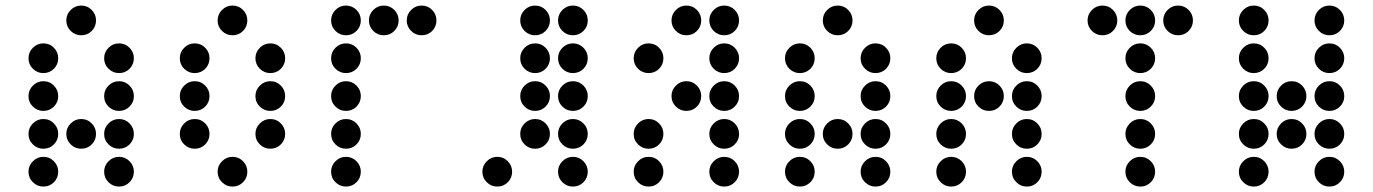

<svg xmlns="http://www.w3.org/2000/svg" viewBox="-20 -689 4962 694"><path d="M327.1 -615.2Q327.1 -592.8 311.5 -577.1Q295.9 -561.5 273.4 -561.5Q251.5 -561.5 235.6 -577.1Q219.7 -592.8 219.7 -615.2Q219.7 -637.2 235.6 -653.1Q251.5 -668.9 273.4 -668.9Q295.9 -668.9 311.5 -653.1Q327.1 -637.2 327.1 -615.2ZM190.4 -478.5Q190.4 -456.1 174.8 -440.4Q159.2 -424.8 136.7 -424.8Q114.7 -424.8 98.9 -440.4Q83 -456.1 83 -478.5Q83 -500.5 98.9 -516.4Q114.7 -532.2 136.7 -532.2Q159.2 -532.2 174.8 -516.4Q190.4 -500.5 190.4 -478.5ZM463.9 -478.5Q463.9 -456.1 448.2 -440.4Q432.6 -424.8 410.2 -424.8Q388.2 -424.8 372.3 -440.4Q356.4 -456.1 356.4 -478.5Q356.4 -500.5 372.3 -516.4Q388.2 -532.2 410.2 -532.2Q432.6 -532.2 448.2 -516.4Q463.9 -500.5 463.9 -478.5ZM190.4 -341.8Q190.4 -319.3 174.8 -303.7Q159.2 -288.1 136.7 -288.1Q114.7 -288.1 98.9 -303.7Q83 -319.3 83 -341.8Q83 -363.8 98.9 -379.6Q114.7 -395.5 136.7 -395.5Q159.2 -395.5 174.8 -379.6Q190.4 -363.8 190.4 -341.8ZM463.9 -341.8Q463.9 -319.3 448.2 -303.7Q432.6 -288.1 410.2 -288.1Q388.2 -288.1 372.3 -303.7Q356.4 -319.3 356.4 -341.8Q356.4 -363.8 372.3 -379.6Q388.2 -395.5 410.2 -395.5Q432.6 -395.5 448.2 -379.6Q463.9 -363.8 463.9 -341.8ZM190.4 -205.1Q190.4 -182.6 174.8 -167Q159.2 -151.4 136.7 -151.4Q114.7 -151.4 98.9 -167Q83 -182.6 83 -205.1Q83 -227.1 98.9 -242.9Q114.7 -258.8 136.7 -258.8Q159.2 -258.8 174.8 -242.9Q190.4 -227.1 190.4 -205.1ZM327.1 -205.1Q327.1 -182.6 311.5 -167Q295.9 -151.4 273.4 -151.4Q251.5 -151.4 235.6 -167Q219.7 -182.6 219.7 -205.1Q219.7 -227.1 235.6 -242.9Q251.5 -258.8 273.4 -258.8Q295.9 -258.8 311.5 -242.9Q327.1 -227.1 327.1 -205.1ZM463.9 -205.1Q463.9 -182.6 448.2 -167Q432.6 -151.4 410.2 -151.4Q388.2 -151.4 372.3 -167Q356.4 -182.6 356.4 -205.1Q356.4 -227.1 372.3 -242.9Q388.2 -258.8 410.2 -258.8Q432.6 -258.8 448.2 -242.9Q463.9 -227.1 463.9 -205.1ZM190.4 -68.4Q190.4 -45.9 174.8 -30.3Q159.2 -14.6 136.7 -14.6Q114.7 -14.6 98.9 -30.3Q83 -45.9 83 -68.4Q83 -90.3 98.9 -106.2Q114.7 -122.1 136.7 -122.1Q159.2 -122.1 174.8 -106.2Q190.4 -90.3 190.4 -68.4ZM463.9 -68.4Q463.9 -45.9 448.2 -30.3Q432.6 -14.6 410.2 -14.6Q388.2 -14.6 372.3 -30.3Q356.4 -45.9 356.4 -68.4Q356.4 -90.3 372.3 -106.2Q388.2 -122.1 410.2 -122.1Q432.6 -122.1 448.2 -106.2Q463.9 -90.3 463.9 -68.4Z M874 -615.2Q874 -592.8 858.4 -577.1Q842.8 -561.5 820.3 -561.5Q798.3 -561.5 782.5 -577.1Q766.6 -592.8 766.6 -615.2Q766.6 -637.2 782.5 -653.1Q798.3 -668.9 820.3 -668.9Q842.8 -668.9 858.4 -653.1Q874 -637.2 874 -615.2ZM737.3 -478.5Q737.3 -456.1 721.7 -440.4Q706.1 -424.8 683.6 -424.8Q661.6 -424.8 645.8 -440.4Q629.9 -456.1 629.9 -478.5Q629.9 -500.5 645.8 -516.4Q661.6 -532.2 683.6 -532.2Q706.1 -532.2 721.7 -516.4Q737.3 -500.5 737.3 -478.5ZM1010.7 -478.5Q1010.7 -456.1 995.1 -440.4Q979.5 -424.8 957 -424.8Q935.1 -424.8 919.2 -440.4Q903.3 -456.1 903.3 -478.5Q903.3 -500.5 919.2 -516.4Q935.1 -532.2 957 -532.2Q979.5 -532.2 995.1 -516.4Q1010.7 -500.5 1010.7 -478.5ZM737.3 -341.8Q737.3 -319.3 721.7 -303.7Q706.1 -288.1 683.6 -288.1Q661.6 -288.1 645.8 -303.7Q629.9 -319.3 629.9 -341.8Q629.9 -363.8 645.8 -379.6Q661.6 -395.5 683.6 -395.5Q706.1 -395.5 721.7 -379.6Q737.3 -363.8 737.3 -341.8ZM1010.7 -341.8Q1010.7 -319.3 995.1 -303.7Q979.5 -288.1 957 -288.1Q935.1 -288.1 919.2 -303.7Q903.3 -319.3 903.3 -341.8Q903.3 -363.8 919.2 -379.6Q935.1 -395.5 957 -395.5Q979.5 -395.5 995.1 -379.6Q1010.7 -363.8 1010.7 -341.8ZM737.3 -205.1Q737.3 -182.6 721.7 -167Q706.1 -151.4 683.6 -151.4Q661.6 -151.4 645.8 -167Q629.9 -182.6 629.9 -205.1Q629.9 -227.1 645.8 -242.9Q661.6 -258.8 683.6 -258.8Q706.1 -258.8 721.7 -242.9Q737.3 -227.1 737.3 -205.1ZM1010.7 -205.1Q1010.7 -182.6 995.1 -167Q979.5 -151.4 957 -151.4Q935.1 -151.4 919.2 -167Q903.3 -182.6 903.3 -205.1Q903.3 -227.1 919.2 -242.9Q935.1 -258.8 957 -258.8Q979.5 -258.8 995.1 -242.9Q1010.7 -227.1 1010.7 -205.1ZM874 -68.4Q874 -45.9 858.4 -30.3Q842.8 -14.6 820.3 -14.6Q798.3 -14.6 782.5 -30.3Q766.6 -45.9 766.6 -68.4Q766.6 -90.3 782.5 -106.2Q798.3 -122.1 820.3 -122.1Q842.8 -122.1 858.4 -106.2Q874 -90.3 874 -68.4Z M1284.2 -615.2Q1284.2 -592.8 1268.6 -577.1Q1252.9 -561.5 1230.5 -561.5Q1208.5 -561.5 1192.6 -577.1Q1176.8 -592.8 1176.8 -615.2Q1176.8 -637.2 1192.6 -653.1Q1208.5 -668.9 1230.5 -668.9Q1252.9 -668.9 1268.6 -653.1Q1284.2 -637.2 1284.2 -615.2ZM1420.9 -615.2Q1420.9 -592.8 1405.3 -577.1Q1389.6 -561.5 1367.2 -561.5Q1345.2 -561.5 1329.3 -577.1Q1313.5 -592.8 1313.5 -615.2Q1313.5 -637.2 1329.3 -653.1Q1345.2 -668.9 1367.2 -668.9Q1389.6 -668.9 1405.3 -653.1Q1420.9 -637.2 1420.9 -615.2ZM1557.6 -615.2Q1557.6 -592.8 1542 -577.1Q1526.4 -561.5 1503.9 -561.5Q1481.9 -561.5 1466.1 -577.1Q1450.2 -592.8 1450.2 -615.2Q1450.2 -637.2 1466.1 -653.1Q1481.9 -668.9 1503.9 -668.9Q1526.4 -668.9 1542 -653.1Q1557.6 -637.2 1557.6 -615.2ZM1284.2 -478.5Q1284.2 -456.1 1268.6 -440.4Q1252.9 -424.8 1230.5 -424.8Q1208.5 -424.8 1192.6 -440.4Q1176.8 -456.1 1176.8 -478.5Q1176.8 -500.5 1192.6 -516.4Q1208.5 -532.2 1230.5 -532.2Q1252.9 -532.2 1268.6 -516.4Q1284.2 -500.5 1284.2 -478.5ZM1284.2 -341.8Q1284.2 -319.3 1268.6 -303.7Q1252.9 -288.1 1230.5 -288.1Q1208.5 -288.1 1192.6 -303.7Q1176.8 -319.3 1176.8 -341.8Q1176.8 -363.8 1192.6 -379.6Q1208.5 -395.5 1230.5 -395.5Q1252.9 -395.5 1268.6 -379.6Q1284.2 -363.8 1284.2 -341.8ZM1284.2 -205.1Q1284.2 -182.6 1268.6 -167Q1252.9 -151.4 1230.5 -151.4Q1208.5 -151.4 1192.6 -167Q1176.8 -182.6 1176.8 -205.1Q1176.8 -227.1 1192.6 -242.9Q1208.5 -258.8 1230.5 -258.8Q1252.9 -258.8 1268.6 -242.9Q1284.2 -227.1 1284.2 -205.1ZM1284.2 -68.4Q1284.2 -45.9 1268.6 -30.3Q1252.9 -14.6 1230.5 -14.6Q1208.5 -14.6 1192.6 -30.3Q1176.8 -45.9 1176.8 -68.4Q1176.8 -90.3 1192.6 -106.2Q1208.5 -122.1 1230.5 -122.1Q1252.9 -122.1 1268.6 -106.2Q1284.2 -90.3 1284.2 -68.4Z M1967.8 -615.2Q1967.8 -592.8 1952.1 -577.1Q1936.5 -561.5 1914.1 -561.5Q1892.1 -561.5 1876.2 -577.1Q1860.4 -592.8 1860.4 -615.2Q1860.4 -637.2 1876.2 -653.1Q1892.1 -668.9 1914.1 -668.9Q1936.5 -668.9 1952.1 -653.1Q1967.8 -637.2 1967.8 -615.2ZM2104.5 -615.2Q2104.5 -592.8 2088.9 -577.1Q2073.2 -561.5 2050.8 -561.5Q2028.8 -561.5 2012.9 -577.1Q1997.1 -592.8 1997.1 -615.2Q1997.1 -637.2 2012.9 -653.1Q2028.8 -668.9 2050.8 -668.9Q2073.2 -668.9 2088.9 -653.1Q2104.5 -637.2 2104.5 -615.2ZM1967.8 -478.5Q1967.8 -456.1 1952.1 -440.4Q1936.5 -424.8 1914.1 -424.8Q1892.1 -424.8 1876.2 -440.4Q1860.4 -456.1 1860.4 -478.5Q1860.4 -500.5 1876.2 -516.4Q1892.1 -532.2 1914.1 -532.2Q1936.5 -532.2 1952.1 -516.4Q1967.8 -500.5 1967.8 -478.5ZM2104.5 -478.5Q2104.5 -456.1 2088.9 -440.4Q2073.2 -424.8 2050.8 -424.8Q2028.8 -424.8 2012.9 -440.4Q1997.1 -456.1 1997.1 -478.5Q1997.1 -500.5 2012.9 -516.4Q2028.8 -532.2 2050.8 -532.2Q2073.2 -532.2 2088.9 -516.4Q2104.5 -500.5 2104.5 -478.5ZM1967.8 -341.8Q1967.8 -319.3 1952.1 -303.7Q1936.5 -288.1 1914.1 -288.1Q1892.1 -288.1 1876.2 -303.7Q1860.4 -319.3 1860.4 -341.8Q1860.4 -363.8 1876.2 -379.6Q1892.1 -395.5 1914.1 -395.5Q1936.5 -395.5 1952.1 -379.6Q1967.8 -363.8 1967.8 -341.8ZM2104.5 -341.8Q2104.5 -319.3 2088.9 -303.7Q2073.2 -288.1 2050.8 -288.1Q2028.8 -288.1 2012.9 -303.7Q1997.1 -319.3 1997.1 -341.8Q1997.1 -363.8 2012.9 -379.6Q2028.8 -395.5 2050.8 -395.5Q2073.2 -395.5 2088.9 -379.6Q2104.5 -363.8 2104.5 -341.8ZM1967.8 -205.1Q1967.8 -182.6 1952.1 -167Q1936.5 -151.4 1914.1 -151.4Q1892.1 -151.4 1876.2 -167Q1860.4 -182.6 1860.4 -205.1Q1860.4 -227.1 1876.2 -242.9Q1892.1 -258.8 1914.1 -258.8Q1936.5 -258.8 1952.1 -242.9Q1967.8 -227.1 1967.8 -205.1ZM2104.5 -205.1Q2104.5 -182.6 2088.9 -167Q2073.2 -151.4 2050.8 -151.4Q2028.8 -151.4 2012.9 -167Q1997.1 -182.6 1997.1 -205.1Q1997.1 -227.1 2012.9 -242.9Q2028.8 -258.8 2050.8 -258.8Q2073.2 -258.8 2088.9 -242.9Q2104.5 -227.1 2104.5 -205.1ZM1831.1 -68.4Q1831.1 -45.9 1815.4 -30.3Q1799.8 -14.6 1777.3 -14.6Q1755.4 -14.6 1739.5 -30.3Q1723.6 -45.9 1723.6 -68.4Q1723.6 -90.3 1739.5 -106.2Q1755.4 -122.1 1777.3 -122.1Q1799.8 -122.1 1815.4 -106.2Q1831.1 -90.3 1831.1 -68.4ZM2104.5 -68.4Q2104.5 -45.9 2088.9 -30.3Q2073.2 -14.6 2050.8 -14.6Q2028.8 -14.6 2012.9 -30.3Q1997.1 -45.9 1997.1 -68.4Q1997.1 -90.3 2012.9 -106.2Q2028.8 -122.1 2050.8 -122.1Q2073.2 -122.1 2088.9 -106.2Q2104.5 -90.3 2104.5 -68.4Z M2543.9 -615.2Q2543.9 -637.2 2559.8 -653.1Q2575.7 -668.9 2597.7 -668.9Q2620.1 -668.9 2635.7 -653.1Q2651.4 -637.2 2651.4 -615.2Q2651.4 -592.8 2635.7 -577.1Q2620.1 -561.5 2597.7 -561.5Q2575.7 -561.5 2559.8 -577.1Q2543.9 -592.8 2543.9 -615.2ZM2407.2 -615.2Q2407.2 -637.2 2423.1 -653.1Q2439 -668.9 2460.9 -668.9Q2483.4 -668.9 2499 -653.1Q2514.6 -637.2 2514.6 -615.2Q2514.6 -592.8 2499 -577.1Q2483.4 -561.5 2460.9 -561.5Q2439 -561.5 2423.1 -577.1Q2407.2 -592.8 2407.2 -615.2ZM2543.9 -478.5Q2543.9 -500.5 2559.8 -516.4Q2575.7 -532.2 2597.7 -532.2Q2620.1 -532.2 2635.7 -516.4Q2651.4 -500.5 2651.4 -478.5Q2651.4 -456.1 2635.7 -440.4Q2620.1 -424.8 2597.7 -424.8Q2575.7 -424.8 2559.8 -440.4Q2543.9 -456.1 2543.9 -478.5ZM2270.5 -478.5Q2270.5 -500.5 2286.4 -516.4Q2302.2 -532.2 2324.2 -532.2Q2346.7 -532.2 2362.3 -516.4Q2377.9 -500.5 2377.9 -478.5Q2377.9 -456.1 2362.3 -440.4Q2346.7 -424.8 2324.2 -424.8Q2302.2 -424.8 2286.4 -440.4Q2270.5 -456.1 2270.5 -478.5ZM2543.9 -341.8Q2543.9 -363.8 2559.8 -379.6Q2575.7 -395.5 2597.7 -395.5Q2620.1 -395.5 2635.7 -379.6Q2651.4 -363.8 2651.4 -341.8Q2651.4 -319.3 2635.7 -303.7Q2620.1 -288.1 2597.7 -288.1Q2575.7 -288.1 2559.8 -303.7Q2543.9 -319.3 2543.9 -341.8ZM2407.2 -341.8Q2407.2 -363.8 2423.1 -379.6Q2439 -395.5 2460.9 -395.5Q2483.4 -395.5 2499 -379.6Q2514.6 -363.8 2514.6 -341.8Q2514.6 -319.3 2499 -303.7Q2483.4 -288.1 2460.9 -288.1Q2439 -288.1 2423.1 -303.7Q2407.2 -319.3 2407.2 -341.8ZM2543.9 -205.1Q2543.9 -227.1 2559.8 -242.9Q2575.7 -258.8 2597.7 -258.8Q2620.1 -258.8 2635.7 -242.9Q2651.4 -227.1 2651.4 -205.1Q2651.4 -182.6 2635.7 -167Q2620.1 -151.4 2597.7 -151.4Q2575.7 -151.4 2559.8 -167Q2543.9 -182.6 2543.9 -205.1ZM2270.5 -205.1Q2270.5 -227.1 2286.4 -242.9Q2302.2 -258.8 2324.2 -258.8Q2346.7 -258.8 2362.3 -242.9Q2377.9 -227.1 2377.9 -205.1Q2377.9 -182.6 2362.3 -167Q2346.7 -151.4 2324.2 -151.4Q2302.2 -151.4 2286.4 -167Q2270.5 -182.6 2270.5 -205.1ZM2543.9 -68.4Q2543.9 -90.3 2559.8 -106.2Q2575.7 -122.1 2597.7 -122.1Q2620.1 -122.1 2635.7 -106.2Q2651.4 -90.3 2651.4 -68.4Q2651.4 -45.9 2635.7 -30.3Q2620.1 -14.6 2597.7 -14.6Q2575.7 -14.6 2559.8 -30.3Q2543.9 -45.9 2543.9 -68.4ZM2270.5 -68.4Q2270.5 -90.3 2286.4 -106.2Q2302.2 -122.1 2324.2 -122.1Q2346.7 -122.1 2362.3 -106.2Q2377.9 -90.3 2377.9 -68.4Q2377.9 -45.9 2362.3 -30.3Q2346.7 -14.6 2324.2 -14.6Q2302.2 -14.6 2286.4 -30.3Q2270.5 -45.9 2270.5 -68.4Z M3061.5 -615.2Q3061.5 -592.8 3045.9 -577.1Q3030.3 -561.5 3007.8 -561.5Q2985.8 -561.5 2970 -577.1Q2954.1 -592.8 2954.1 -615.2Q2954.1 -637.2 2970 -653.1Q2985.8 -668.9 3007.8 -668.9Q3030.3 -668.9 3045.9 -653.1Q3061.5 -637.2 3061.5 -615.2ZM2924.8 -478.5Q2924.8 -456.1 2909.2 -440.4Q2893.6 -424.8 2871.1 -424.8Q2849.1 -424.8 2833.3 -440.4Q2817.4 -456.1 2817.4 -478.5Q2817.4 -500.5 2833.3 -516.4Q2849.1 -532.2 2871.1 -532.2Q2893.6 -532.2 2909.2 -516.4Q2924.8 -500.5 2924.8 -478.5ZM3198.2 -478.5Q3198.2 -456.1 3182.6 -440.4Q3167 -424.8 3144.5 -424.8Q3122.6 -424.8 3106.7 -440.4Q3090.8 -456.1 3090.8 -478.5Q3090.8 -500.5 3106.7 -516.4Q3122.6 -532.2 3144.5 -532.2Q3167 -532.2 3182.6 -516.4Q3198.2 -500.5 3198.2 -478.5ZM2924.8 -341.8Q2924.8 -319.3 2909.2 -303.7Q2893.6 -288.1 2871.1 -288.1Q2849.1 -288.1 2833.3 -303.7Q2817.4 -319.3 2817.4 -341.8Q2817.4 -363.8 2833.3 -379.6Q2849.1 -395.5 2871.1 -395.5Q2893.6 -395.5 2909.2 -379.6Q2924.8 -363.8 2924.8 -341.8ZM3198.2 -341.8Q3198.2 -319.3 3182.6 -303.7Q3167 -288.1 3144.5 -288.1Q3122.6 -288.1 3106.7 -303.7Q3090.8 -319.3 3090.8 -341.8Q3090.8 -363.8 3106.7 -379.6Q3122.6 -395.5 3144.5 -395.5Q3167 -395.5 3182.6 -379.6Q3198.2 -363.8 3198.2 -341.8ZM2924.8 -205.1Q2924.8 -182.6 2909.2 -167Q2893.6 -151.4 2871.1 -151.4Q2849.1 -151.4 2833.3 -167Q2817.4 -182.6 2817.4 -205.1Q2817.4 -227.1 2833.3 -242.9Q2849.1 -258.8 2871.1 -258.8Q2893.6 -258.8 2909.2 -242.9Q2924.8 -227.1 2924.8 -205.1ZM3061.5 -205.1Q3061.5 -182.6 3045.9 -167Q3030.3 -151.4 3007.8 -151.4Q2985.8 -151.4 2970 -167Q2954.1 -182.6 2954.1 -205.1Q2954.1 -227.1 2970 -242.9Q2985.8 -258.8 3007.8 -258.8Q3030.3 -258.8 3045.9 -242.9Q3061.5 -227.1 3061.5 -205.1ZM3198.2 -205.1Q3198.2 -182.6 3182.6 -167Q3167 -151.4 3144.5 -151.4Q3122.6 -151.4 3106.7 -167Q3090.8 -182.6 3090.8 -205.1Q3090.8 -227.1 3106.7 -242.9Q3122.6 -258.8 3144.5 -258.8Q3167 -258.8 3182.6 -242.9Q3198.2 -227.1 3198.2 -205.1ZM2924.8 -68.4Q2924.8 -45.9 2909.2 -30.3Q2893.6 -14.6 2871.1 -14.6Q2849.1 -14.6 2833.3 -30.3Q2817.4 -45.9 2817.4 -68.4Q2817.4 -90.3 2833.3 -106.2Q2849.1 -122.1 2871.1 -122.1Q2893.6 -122.1 2909.2 -106.2Q2924.8 -90.3 2924.8 -68.4ZM3198.2 -68.4Q3198.2 -45.9 3182.6 -30.3Q3167 -14.6 3144.5 -14.6Q3122.6 -14.6 3106.7 -30.3Q3090.8 -45.9 3090.8 -68.4Q3090.8 -90.3 3106.7 -106.2Q3122.6 -122.1 3144.5 -122.1Q3167 -122.1 3182.6 -106.2Q3198.2 -90.3 3198.2 -68.4Z M3608.4 -615.2Q3608.4 -592.8 3592.8 -577.1Q3577.1 -561.5 3554.7 -561.5Q3532.7 -561.5 3516.8 -577.1Q3501 -592.8 3501 -615.2Q3501 -637.2 3516.8 -653.1Q3532.7 -668.9 3554.7 -668.9Q3577.1 -668.9 3592.8 -653.1Q3608.4 -637.2 3608.4 -615.2ZM3471.7 -478.5Q3471.7 -456.1 3456.1 -440.4Q3440.4 -424.8 3418 -424.8Q3396 -424.8 3380.1 -440.4Q3364.3 -456.1 3364.3 -478.5Q3364.3 -500.5 3380.1 -516.4Q3396 -532.2 3418 -532.2Q3440.4 -532.2 3456.1 -516.4Q3471.7 -500.5 3471.7 -478.5ZM3745.1 -478.5Q3745.1 -456.1 3729.5 -440.4Q3713.9 -424.8 3691.4 -424.8Q3669.4 -424.8 3653.6 -440.4Q3637.7 -456.1 3637.7 -478.5Q3637.7 -500.5 3653.6 -516.4Q3669.4 -532.2 3691.4 -532.2Q3713.9 -532.2 3729.5 -516.4Q3745.1 -500.5 3745.1 -478.5ZM3471.7 -341.8Q3471.7 -319.3 3456.1 -303.7Q3440.4 -288.1 3418 -288.1Q3396 -288.1 3380.1 -303.7Q3364.3 -319.3 3364.3 -341.8Q3364.3 -363.8 3380.1 -379.6Q3396 -395.5 3418 -395.5Q3440.4 -395.5 3456.1 -379.6Q3471.7 -363.8 3471.7 -341.8ZM3608.4 -341.8Q3608.4 -319.3 3592.8 -303.7Q3577.1 -288.1 3554.7 -288.1Q3532.7 -288.1 3516.8 -303.7Q3501 -319.3 3501 -341.8Q3501 -363.8 3516.8 -379.6Q3532.7 -395.5 3554.7 -395.5Q3577.1 -395.5 3592.8 -379.6Q3608.4 -363.8 3608.4 -341.8ZM3745.1 -341.8Q3745.1 -319.3 3729.5 -303.7Q3713.9 -288.1 3691.4 -288.1Q3669.4 -288.1 3653.6 -303.7Q3637.7 -319.3 3637.7 -341.8Q3637.7 -363.8 3653.6 -379.6Q3669.4 -395.5 3691.4 -395.5Q3713.9 -395.5 3729.5 -379.6Q3745.1 -363.8 3745.1 -341.8ZM3471.7 -205.1Q3471.7 -182.6 3456.1 -167Q3440.4 -151.4 3418 -151.4Q3396 -151.4 3380.1 -167Q3364.3 -182.6 3364.3 -205.1Q3364.3 -227.1 3380.1 -242.9Q3396 -258.8 3418 -258.8Q3440.4 -258.8 3456.1 -242.9Q3471.7 -227.1 3471.7 -205.1ZM3745.1 -205.1Q3745.1 -182.6 3729.5 -167Q3713.9 -151.4 3691.4 -151.4Q3669.4 -151.4 3653.6 -167Q3637.7 -182.6 3637.7 -205.1Q3637.7 -227.1 3653.6 -242.9Q3669.4 -258.8 3691.4 -258.8Q3713.9 -258.8 3729.5 -242.9Q3745.1 -227.1 3745.1 -205.1ZM3471.7 -68.4Q3471.7 -45.9 3456.1 -30.3Q3440.4 -14.6 3418 -14.6Q3396 -14.6 3380.1 -30.3Q3364.3 -45.9 3364.3 -68.4Q3364.3 -90.3 3380.1 -106.2Q3396 -122.1 3418 -122.1Q3440.4 -122.1 3456.1 -106.2Q3471.7 -90.3 3471.7 -68.4ZM3745.1 -68.4Q3745.1 -45.9 3729.5 -30.3Q3713.9 -14.6 3691.4 -14.6Q3669.4 -14.6 3653.6 -30.3Q3637.7 -45.9 3637.7 -68.4Q3637.7 -90.3 3653.6 -106.2Q3669.4 -122.1 3691.4 -122.1Q3713.9 -122.1 3729.5 -106.2Q3745.1 -90.3 3745.1 -68.4Z M4018.6 -615.2Q4018.6 -592.8 4002.9 -577.1Q3987.3 -561.5 3964.8 -561.5Q3942.9 -561.5 3927 -577.1Q3911.1 -592.8 3911.1 -615.2Q3911.1 -637.2 3927 -653.1Q3942.9 -668.9 3964.8 -668.9Q3987.3 -668.9 4002.9 -653.1Q4018.6 -637.2 4018.6 -615.2ZM4155.3 -615.2Q4155.3 -592.8 4139.6 -577.1Q4124 -561.5 4101.6 -561.5Q4079.6 -561.5 4063.7 -577.1Q4047.9 -592.8 4047.9 -615.2Q4047.9 -637.2 4063.7 -653.1Q4079.6 -668.9 4101.6 -668.9Q4124 -668.9 4139.6 -653.1Q4155.3 -637.2 4155.3 -615.2ZM4292 -615.2Q4292 -592.8 4276.4 -577.1Q4260.7 -561.5 4238.3 -561.5Q4216.3 -561.5 4200.4 -577.1Q4184.6 -592.8 4184.6 -615.2Q4184.6 -637.2 4200.4 -653.1Q4216.3 -668.9 4238.3 -668.9Q4260.7 -668.9 4276.4 -653.1Q4292 -637.2 4292 -615.2ZM4155.3 -478.5Q4155.3 -456.1 4139.6 -440.4Q4124 -424.8 4101.6 -424.8Q4079.6 -424.8 4063.7 -440.4Q4047.9 -456.1 4047.9 -478.5Q4047.9 -500.5 4063.7 -516.4Q4079.6 -532.2 4101.6 -532.2Q4124 -532.2 4139.6 -516.4Q4155.3 -500.5 4155.3 -478.5ZM4155.3 -341.8Q4155.3 -319.3 4139.6 -303.7Q4124 -288.1 4101.6 -288.1Q4079.6 -288.1 4063.7 -303.7Q4047.9 -319.3 4047.9 -341.8Q4047.9 -363.8 4063.7 -379.6Q4079.6 -395.5 4101.6 -395.5Q4124 -395.5 4139.6 -379.6Q4155.3 -363.8 4155.3 -341.8ZM4155.3 -205.1Q4155.3 -182.6 4139.6 -167Q4124 -151.4 4101.6 -151.4Q4079.6 -151.4 4063.7 -167Q4047.9 -182.6 4047.9 -205.1Q4047.9 -227.1 4063.7 -242.9Q4079.6 -258.8 4101.6 -258.8Q4124 -258.8 4139.6 -242.9Q4155.3 -227.1 4155.3 -205.1ZM4155.3 -68.4Q4155.3 -45.9 4139.6 -30.3Q4124 -14.6 4101.6 -14.6Q4079.6 -14.6 4063.7 -30.3Q4047.9 -45.9 4047.9 -68.4Q4047.9 -90.3 4063.7 -106.2Q4079.6 -122.1 4101.6 -122.1Q4124 -122.1 4139.6 -106.2Q4155.3 -90.3 4155.3 -68.4Z M4565.4 -615.2Q4565.4 -592.8 4549.8 -577.1Q4534.2 -561.5 4511.7 -561.5Q4489.7 -561.5 4473.9 -577.1Q4458 -592.8 4458 -615.2Q4458 -637.2 4473.9 -653.1Q4489.7 -668.9 4511.7 -668.9Q4534.2 -668.9 4549.8 -653.1Q4565.4 -637.2 4565.4 -615.2ZM4838.9 -615.2Q4838.9 -592.8 4823.2 -577.1Q4807.6 -561.5 4785.2 -561.5Q4763.2 -561.5 4747.3 -577.1Q4731.4 -592.8 4731.4 -615.2Q4731.4 -637.2 4747.3 -653.1Q4763.2 -668.9 4785.2 -668.9Q4807.6 -668.9 4823.2 -653.1Q4838.9 -637.2 4838.9 -615.2ZM4565.4 -478.5Q4565.4 -456.1 4549.8 -440.4Q4534.2 -424.8 4511.7 -424.8Q4489.7 -424.8 4473.9 -440.4Q4458 -456.1 4458 -478.5Q4458 -500.5 4473.9 -516.4Q4489.7 -532.2 4511.7 -532.2Q4534.2 -532.2 4549.8 -516.4Q4565.4 -500.5 4565.4 -478.5ZM4838.9 -478.5Q4838.9 -456.1 4823.2 -440.4Q4807.6 -424.8 4785.2 -424.8Q4763.2 -424.8 4747.3 -440.4Q4731.4 -456.1 4731.4 -478.5Q4731.4 -500.5 4747.3 -516.4Q4763.2 -532.2 4785.2 -532.2Q4807.6 -532.2 4823.2 -516.4Q4838.9 -500.5 4838.9 -478.5ZM4565.4 -341.8Q4565.4 -319.3 4549.8 -303.7Q4534.2 -288.1 4511.7 -288.1Q4489.7 -288.1 4473.9 -303.7Q4458 -319.3 4458 -341.8Q4458 -363.8 4473.9 -379.6Q4489.7 -395.5 4511.7 -395.5Q4534.2 -395.5 4549.8 -379.6Q4565.4 -363.8 4565.4 -341.8ZM4702.1 -341.8Q4702.1 -319.3 4686.5 -303.7Q4670.9 -288.1 4648.4 -288.1Q4626.5 -288.1 4610.6 -303.7Q4594.7 -319.3 4594.7 -341.8Q4594.7 -363.8 4610.6 -379.6Q4626.5 -395.5 4648.4 -395.5Q4670.9 -395.5 4686.5 -379.6Q4702.1 -363.8 4702.1 -341.8ZM4838.9 -341.8Q4838.9 -319.3 4823.2 -303.7Q4807.6 -288.1 4785.2 -288.1Q4763.2 -288.1 4747.3 -303.7Q4731.4 -319.3 4731.4 -341.8Q4731.4 -363.8 4747.3 -379.6Q4763.2 -395.5 4785.2 -395.5Q4807.6 -395.5 4823.2 -379.6Q4838.9 -363.8 4838.9 -341.8ZM4565.4 -205.1Q4565.4 -182.6 4549.8 -167Q4534.2 -151.4 4511.7 -151.4Q4489.7 -151.4 4473.9 -167Q4458 -182.6 4458 -205.1Q4458 -227.1 4473.9 -242.9Q4489.7 -258.8 4511.7 -258.8Q4534.2 -258.8 4549.8 -242.9Q4565.4 -227.1 4565.4 -205.1ZM4702.1 -205.1Q4702.1 -182.6 4686.5 -167Q4670.9 -151.4 4648.4 -151.4Q4626.5 -151.4 4610.6 -167Q4594.7 -182.6 4594.7 -205.1Q4594.7 -227.1 4610.6 -242.9Q4626.5 -258.8 4648.4 -258.8Q4670.9 -258.8 4686.5 -242.9Q4702.1 -227.1 4702.1 -205.1ZM4838.9 -205.1Q4838.9 -182.6 4823.2 -167Q4807.6 -151.4 4785.2 -151.4Q4763.2 -151.4 4747.3 -167Q4731.4 -182.6 4731.4 -205.1Q4731.4 -227.1 4747.3 -242.9Q4763.2 -258.8 4785.2 -258.8Q4807.6 -258.8 4823.2 -242.9Q4838.9 -227.1 4838.9 -205.1ZM4565.4 -68.4Q4565.4 -45.9 4549.8 -30.3Q4534.2 -14.6 4511.7 -14.6Q4489.7 -14.6 4473.9 -30.3Q4458 -45.9 4458 -68.4Q4458 -90.3 4473.9 -106.2Q4489.7 -122.1 4511.7 -122.1Q4534.2 -122.1 4549.8 -106.2Q4565.4 -90.3 4565.4 -68.4ZM4838.9 -68.4Q4838.9 -45.9 4823.2 -30.3Q4807.6 -14.6 4785.2 -14.6Q4763.2 -14.6 4747.3 -30.3Q4731.4 -45.9 4731.4 -68.4Q4731.4 -90.3 4747.3 -106.2Q4763.2 -122.1 4785.2 -122.1Q4807.6 -122.1 4823.2 -106.2Q4838.9 -90.3 4838.9 -68.4Z"/></svg>

Font: DatDot
Style: Regular
Weight: 400
Designer: GGBot
Version: 1.00